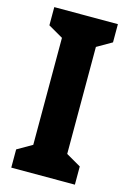

<svg xmlns="http://www.w3.org/2000/svg" viewBox="-111 -862 555 825"><g transform="rotate(15 166.5 -450.0)"><path d="M308 -93H25V-174L91 -212V-688L25 -726V-807H308V-726L242 -688V-212L308 -174Z"/></g></svg>

Font: Noto Sans Kannada UI ExtraCondensed ExtraBold
Style: Regular
Weight: 800
Width: 2
Designer: Jelle Bosma - Monotype Design Team
Foundry: Monotype Imaging Inc.
Version: Version 2.005; ttfautohint (v1.8.4.7-5d5b)